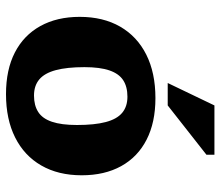

<svg xmlns="http://www.w3.org/2000/svg" viewBox="-69 -687 770 672"><g transform="rotate(90 316.0 -351.0)"><path d="M314.5 -85Q349 -85 372 -99.8Q395 -114.5 406.2 -147.8Q417.5 -181 417.5 -235.5Q417.5 -297 407.2 -336Q397 -375 375 -393.5Q353 -412 318.5 -412Q283.5 -412 260.8 -397.2Q238 -382.5 226.5 -349.2Q215 -316 215 -261.5Q215 -200.5 225.5 -161.2Q236 -122 258 -103.5Q280 -85 314.5 -85ZM309.5 13Q224 13 163.8 -18Q103.5 -49 71.2 -107.2Q39 -165.5 39 -245Q39 -327 73.2 -386.5Q107.5 -446 171.2 -478Q235 -510 323.5 -510Q408.5 -510 469 -479Q529.5 -448 561.5 -390Q593.5 -332 593.5 -252Q593.5 -170 559.2 -110.5Q525 -51 461.2 -19Q397.5 13 309.5 13ZM270.5 -553 349 -716.5H521.5V-688.5L349 -553Z"/></g></svg>

Font: Newsreader 9pt
Style: Bold
Weight: 700
Designer: Hugues Gentile
Foundry: Production Type
Version: Version 1.003